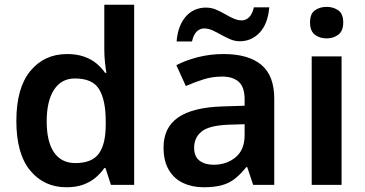

<svg xmlns="http://www.w3.org/2000/svg" viewBox="-20 -780 1541 810"><path d="M260 10Q166 10 107.5 -60.5Q49 -131 49 -270Q49 -409 108 -480.5Q167 -552 263 -552Q303 -552 333.5 -541.5Q364 -531 386 -513Q408 -495 423 -473H429Q426 -487 423 -516Q420 -545 420 -570V-760H546V0H448L425 -71H420Q405 -49 383 -30.5Q361 -12 331 -1Q301 10 260 10ZM298 -92Q368 -92 397 -132Q426 -172 426 -253V-269Q426 -357 398.5 -403Q371 -449 296 -449Q239 -449 208 -401.5Q177 -354 177 -268Q177 -182 208 -137Q239 -92 298 -92Z M923 -552Q1028 -552 1082.5 -506.5Q1137 -461 1137 -364V0H1048L1023 -75H1019Q996 -46 971.5 -26.5Q947 -7 915.5 1.5Q884 10 839 10Q791 10 752.5 -8Q714 -26 692 -63.5Q670 -101 670 -158Q670 -242 731.5 -284.5Q793 -327 918 -331L1012 -334V-361Q1012 -413 987 -435Q962 -457 917 -457Q876 -457 838 -445Q800 -433 764 -417L724 -505Q764 -526 815.5 -539Q867 -552 923 -552ZM946 -254Q863 -251 831 -225.5Q799 -200 799 -157Q799 -119 822 -102Q845 -85 881 -85Q936 -85 974 -116.5Q1012 -148 1012 -210V-256ZM725 -605Q728 -641 738.5 -667.5Q749 -694 765.5 -712Q782 -730 803 -739Q824 -748 849 -748Q870 -748 890 -740Q910 -732 928.5 -721Q947 -710 965 -702Q983 -694 1000 -694Q1018 -694 1031.5 -708Q1045 -722 1051 -749H1116Q1110 -679 1075.5 -642.5Q1041 -606 992 -606Q971 -606 952 -614Q933 -622 913.5 -633Q894 -644 876.5 -652Q859 -660 841 -660Q823 -660 809.5 -646.5Q796 -633 790 -605Z M1421 -542V0H1295V-542ZM1358 -751Q1386 -751 1407 -736.5Q1428 -722 1428 -685Q1428 -649 1407 -633.5Q1386 -618 1358 -618Q1329 -618 1308.5 -633.5Q1288 -649 1288 -685Q1288 -722 1308.5 -736.5Q1329 -751 1358 -751Z"/></svg>

Font: Noto Sans Hebrew SemiBold
Style: Regular
Weight: 600
Designer: Monotype Design Team
Foundry: Monotype Imaging Inc.
Version: Version 2.003